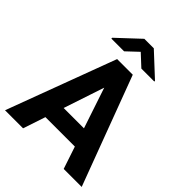

<svg xmlns="http://www.w3.org/2000/svg" viewBox="-254 -1049 1182 1182"><g transform="rotate(45 337.0 -458.5)"><path d="M160.6 0H3.4L268.6 -710.9H367.2L354.5 -583ZM319.3 -583 305.2 -710.9H404.8L670.9 0H514.2ZM508.3 -146H129.4V-265.1H508.3ZM528.3 -780.8V-774.9H415.5L339.8 -845.2L265.1 -774.9H154.3V-782.2L298.8 -917.5H381.3Z"/></g></svg>

Font: Heebo
Style: Bold
Weight: 700
Designer: Oded Ezer
Foundry: Ezer Type House
Version: Version 3.100